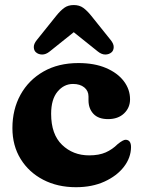

<svg xmlns="http://www.w3.org/2000/svg" viewBox="-20 -748 582 781"><path d="M509 -344Q509 -310 484.8 -286.8Q460.5 -263.5 419.5 -263.5Q380 -263.5 360 -285Q340 -306.5 340 -340V-355.5Q340 -378.5 322.8 -392.5Q305.5 -406.5 277 -406.5Q240 -406.5 214 -375.2Q188 -344 188 -285Q188 -201.5 232.5 -158.8Q277 -116 342.5 -116Q382.5 -116 409.8 -128Q437 -140 459 -162Q481.5 -180 491.5 -179.5Q513 -178.5 513 -149.5Q512.5 -106.5 484 -69.5Q455.5 -32.5 405.2 -9.5Q355 13.5 289 13.5Q214 13.5 155.8 -16.8Q97.5 -47 64 -101.2Q30.5 -155.5 30.5 -227Q30.5 -303 63.5 -362.8Q96.5 -422.5 156.8 -457Q217 -491.5 299 -491.5Q364 -491.5 411 -471.5Q458 -451.5 483.5 -418Q509 -384.5 509 -344ZM182 -538.5Q166.5 -526 151.2 -526.2Q136 -526.5 126 -535.5Q118 -542.5 117.5 -556Q117 -569.5 130 -585.5L209 -684Q225.5 -704.5 241.2 -716Q257 -727.5 280 -727.5Q303 -727.5 318.8 -716Q334.5 -704.5 351 -684L430 -585.5Q443 -569.5 442.5 -556Q442 -542.5 434 -535.5Q424 -526.5 408.8 -526.2Q393.5 -526 378 -538.5L280 -617Z"/></svg>

Font: Fraunces 9pt SuperSoft
Style: Bold
Weight: 700
Version: Version 1.000;[b76b70a41]